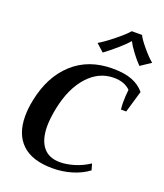

<svg xmlns="http://www.w3.org/2000/svg" viewBox="-173 -1086 1033 1209"><g transform="rotate(20 343.5 -481.0)"><path d="M321 -829Q358 -850 417 -897.5Q476 -945 498 -972H567Q579 -946 619 -898.5Q659 -851 687 -829L618 -783Q592 -809 563 -847.5Q534 -886 522 -912H518Q498 -887 454 -849Q410 -811 372 -783ZM50 -241Q50 -292 62 -350Q96 -519 201 -614.5Q306 -710 466 -710Q547 -710 598 -690Q649 -670 681 -631L638 -485H603Q600 -506 600 -534Q600 -573 605 -618Q565 -658 494 -658Q393 -658 319 -575.5Q245 -493 216 -350Q202 -280 202 -229Q202 -139 240.5 -90.5Q279 -42 355 -42Q396 -42 447.5 -57Q499 -72 548 -104L560 -62Q515 -28 453 -9Q391 10 323 10Q187 10 118.5 -55Q50 -120 50 -241Z"/></g></svg>

Font: Trirong
Style: Bold Italic
Weight: 700
Italic angle: -12°
Designer: Katatrad Team
Foundry: CadsonDemak
Version: Version 1.001